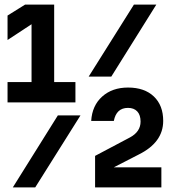

<svg xmlns="http://www.w3.org/2000/svg" viewBox="-20 -820 740 840"><path d="M664 -800 467 -485H368L566 -800ZM13 -372V-461H118V-714L13 -645V-752L90 -800H217V-461H310V-372ZM396 -138 549 -219Q595 -244 595 -288Q595 -317 580.5 -332.5Q566 -348 540 -348Q489 -348 478 -291H379Q383 -358 427 -397.5Q471 -437 540 -437Q612 -437 653 -398Q694 -359 694 -291Q694 -197 587 -144L478 -88H686V0H396ZM332 -315 134 0H36L233 -315Z"/></svg>

Font: Martian Mono Medium
Style: Regular
Weight: 500
Monospace: yes
Designer: Roman Shamin
Foundry: Evil Martians
Version: Version 1.000; ttfautohint (v1.8.4.7-5d5b)